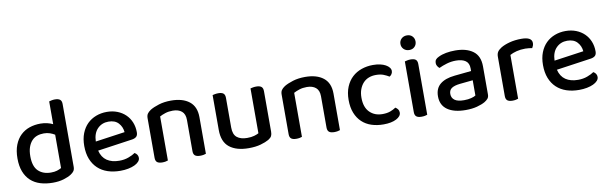

<svg xmlns="http://www.w3.org/2000/svg" viewBox="-46 -1117 5002 1577"><g transform="rotate(-10 2455.5 -329.0)"><path d="M279 -482Q309 -482 335.5 -475.5Q362 -469 382 -459V-649Q389 -651 402 -654Q415 -657 430 -657Q459 -657 473 -646Q487 -635 487 -609V-85Q487 -64 478 -50.5Q469 -37 450 -25Q427 -10 387.5 2Q348 14 297 14Q240 14 193 -0.5Q146 -15 113 -45.5Q80 -76 62 -122.5Q44 -169 44 -232Q44 -297 62.5 -344.5Q81 -392 113 -422.5Q145 -453 187.5 -467.5Q230 -482 279 -482ZM383 -371Q366 -382 343 -390Q320 -398 292 -398Q262 -398 236.5 -389Q211 -380 192 -359.5Q173 -339 162 -307.5Q151 -276 151 -231Q151 -147 190.5 -109Q230 -71 296 -71Q326 -71 346.5 -77.5Q367 -84 383 -93Z M708 -181Q722 -124 762.5 -96.5Q803 -69 866 -69Q908 -69 943 -82Q978 -95 999 -110Q1027 -94 1027 -65Q1027 -48 1014 -33.5Q1001 -19 978.5 -8.5Q956 2 925.5 8Q895 14 860 14Q802 14 754.5 -2Q707 -18 673 -50Q639 -82 620.5 -129Q602 -176 602 -238Q602 -298 620 -343.5Q638 -389 669 -419.5Q700 -450 742 -466Q784 -482 832 -482Q880 -482 919.5 -466.5Q959 -451 987.5 -423.5Q1016 -396 1031.5 -358Q1047 -320 1047 -275Q1047 -250 1035 -238.5Q1023 -227 1000 -223ZM832 -401Q777 -401 740.5 -364Q704 -327 702 -258L948 -293Q944 -338 915 -369.5Q886 -401 832 -401Z M1470 -303Q1470 -352 1442.5 -375Q1415 -398 1368 -398Q1333 -398 1305.5 -389Q1278 -380 1258 -369V-2Q1251 1 1238.5 3.5Q1226 6 1211 6Q1182 6 1168 -5Q1154 -16 1154 -42V-372Q1154 -395 1163 -409Q1172 -423 1193 -437Q1221 -454 1266 -468Q1311 -482 1368 -482Q1465 -482 1520 -438.5Q1575 -395 1575 -307V-2Q1568 1 1555 3.5Q1542 6 1527 6Q1498 6 1484 -5Q1470 -16 1470 -42V-303Z M1713 -467Q1720 -469 1733 -471.5Q1746 -474 1761 -474Q1790 -474 1803.5 -463Q1817 -452 1817 -425V-178Q1817 -120 1847.5 -95.5Q1878 -71 1932 -71Q1967 -71 1991 -78Q2015 -85 2029 -93V-467Q2037 -469 2049.5 -471.5Q2062 -474 2077 -474Q2106 -474 2120 -463Q2134 -452 2134 -425V-88Q2134 -66 2127 -52Q2120 -38 2099 -25Q2073 -10 2030.5 2Q1988 14 1931 14Q1828 14 1770.5 -31.5Q1713 -77 1713 -176Z M2588 -303Q2588 -352 2560.5 -375Q2533 -398 2486 -398Q2451 -398 2423.5 -389Q2396 -380 2376 -369V-2Q2369 1 2356.5 3.5Q2344 6 2329 6Q2300 6 2286 -5Q2272 -16 2272 -42V-372Q2272 -395 2281 -409Q2290 -423 2311 -437Q2339 -454 2384 -468Q2429 -482 2486 -482Q2583 -482 2638 -438.5Q2693 -395 2693 -307V-2Q2686 1 2673 3.5Q2660 6 2645 6Q2616 6 2602 -5Q2588 -16 2588 -42V-303Z M3061 -397Q3029 -397 3002 -386.5Q2975 -376 2955.5 -355Q2936 -334 2924.5 -303.5Q2913 -273 2913 -233Q2913 -154 2954 -112.5Q2995 -71 3061 -71Q3099 -71 3126 -81Q3153 -91 3173 -105Q3186 -97 3194 -86Q3202 -75 3202 -59Q3202 -28 3161.5 -7Q3121 14 3055 14Q3000 14 2954.5 -1Q2909 -16 2876 -47Q2843 -78 2824.5 -124.5Q2806 -171 2806 -233Q2806 -295 2825.5 -342Q2845 -389 2878.5 -420Q2912 -451 2957 -466.5Q3002 -482 3052 -482Q3085 -482 3111.5 -476Q3138 -470 3157 -459.5Q3176 -449 3186.5 -435.5Q3197 -422 3197 -407Q3197 -393 3189.5 -381.5Q3182 -370 3171 -364Q3150 -377 3124.5 -387Q3099 -397 3061 -397Z M3421 -2Q3414 1 3401.5 3.5Q3389 6 3373 6Q3344 6 3330 -5Q3316 -16 3316 -42V-465Q3324 -467 3336.5 -470Q3349 -473 3365 -473Q3394 -473 3407.5 -462Q3421 -451 3421 -424ZM3305 -612Q3305 -638 3323 -655.5Q3341 -673 3369 -673Q3397 -673 3414 -655.5Q3431 -638 3431 -612Q3431 -586 3414 -568.5Q3397 -551 3369 -551Q3341 -551 3323 -568.5Q3305 -586 3305 -612Z M3740 -67Q3775 -67 3801 -74Q3827 -81 3838 -89V-216L3729 -205Q3683 -200 3660 -184.5Q3637 -169 3637 -137Q3637 -104 3662 -85.5Q3687 -67 3740 -67ZM3738 -482Q3831 -482 3886 -441.5Q3941 -401 3941 -314V-81Q3941 -58 3930.5 -45.5Q3920 -33 3902 -22Q3876 -7 3835 4Q3794 15 3740 15Q3643 15 3588.5 -23Q3534 -61 3534 -135Q3534 -201 3576.5 -236Q3619 -271 3699 -279L3838 -293V-315Q3838 -359 3809.5 -379Q3781 -399 3730 -399Q3690 -399 3653 -388Q3616 -377 3587 -363Q3577 -371 3570 -382.5Q3563 -394 3563 -408Q3563 -425 3571.5 -436Q3580 -447 3598 -455Q3626 -469 3662 -475.5Q3698 -482 3738 -482Z M4179 -2Q4172 1 4159.5 3.5Q4147 6 4132 6Q4103 6 4089 -5Q4075 -16 4075 -42V-370Q4075 -395 4085 -410.5Q4095 -426 4117 -440Q4146 -458 4191 -470Q4236 -482 4290 -482Q4378 -482 4378 -432Q4378 -420 4374 -409.5Q4370 -399 4365 -391Q4355 -393 4340 -395Q4325 -397 4308 -397Q4268 -397 4235 -388.5Q4202 -380 4179 -367Z M4534 -181Q4548 -124 4588.5 -96.5Q4629 -69 4692 -69Q4734 -69 4769 -82Q4804 -95 4825 -110Q4853 -94 4853 -65Q4853 -48 4840 -33.5Q4827 -19 4804.5 -8.5Q4782 2 4751.5 8Q4721 14 4686 14Q4628 14 4580.5 -2Q4533 -18 4499 -50Q4465 -82 4446.5 -129Q4428 -176 4428 -238Q4428 -298 4446 -343.5Q4464 -389 4495 -419.5Q4526 -450 4568 -466Q4610 -482 4658 -482Q4706 -482 4745.5 -466.5Q4785 -451 4813.5 -423.5Q4842 -396 4857.5 -358Q4873 -320 4873 -275Q4873 -250 4861 -238.5Q4849 -227 4826 -223ZM4658 -401Q4603 -401 4566.5 -364Q4530 -327 4528 -258L4774 -293Q4770 -338 4741 -369.5Q4712 -401 4658 -401Z"/></g></svg>

Font: Baloo Tammudu 2 Medium
Style: Regular
Weight: 500
Designer: Maithili Shingre, Omkar Shende and Ek Type
Foundry: Ek Type
Version: Version 1.640;hotconv 1.0.111;makeotfexe 2.5.65597; ttfautoh